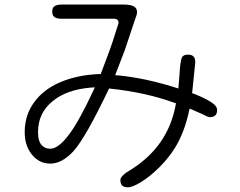

<svg xmlns="http://www.w3.org/2000/svg" viewBox="-20 -756 1040 831"><path d="M573.2 -702.1Q573.2 -715.8 565.4 -723.6Q552.7 -736.3 516.6 -736.3H247.1Q222.7 -736.3 212.9 -726.6Q206.1 -719.7 206.1 -706.1Q206.1 -691.4 212.9 -684.6Q222.7 -674.8 247.1 -674.8H474.6Q488.3 -674.8 492.2 -664.1Q493.2 -661.1 493.2 -658.2V-656.2Q471.7 -587.9 466.8 -573.7Q461.9 -559.6 455.1 -540Q440.4 -502 416 -435.5H409.2Q314.5 -431.6 241.2 -400.4Q168 -369.1 127.9 -313.5Q86.9 -257.8 86.9 -183.6Q86.9 -117.2 127 -77.1Q156.2 -47.9 198.2 -47.9Q248 -47.9 297.9 -101.6Q350.6 -160.2 452.1 -373Q610.4 -356.4 733.4 -311.5L741.2 -309.6L740.2 -300.8Q707 -124 550.8 -24.4Q525.4 -9.8 513.2 2Q501 13.7 501 22.5Q501 39.1 508.8 46.9Q516.6 54.7 533.2 54.7Q553.7 54.7 591.8 31.2Q630.9 6.8 670.9 -33.2Q710 -72.3 737.3 -116.2Q778.3 -182.6 797.9 -274.4L800.8 -286.1L856.4 -261.7Q879.9 -249 887.7 -249Q904.3 -249 912.1 -256.8Q919.9 -264.6 919.9 -281.2Q919.9 -290 909.2 -301.8Q885.7 -324.2 818.4 -350.6L811.5 -352.5L825.2 -486.3Q825.2 -503.9 817.4 -511.7Q809.6 -519.5 793.9 -519.5Q773.4 -519.5 767.6 -507.8Q759.8 -491.2 756.8 -431.6L752 -373Q613.3 -418 491.2 -429.7L478.5 -430.7L520.5 -540L562.5 -666Q573.2 -693.4 573.2 -702.1ZM197.3 -112.3Q175.8 -112.3 162.1 -126Q144.5 -143.6 144.5 -183.6Q144.5 -266.6 207 -317.4Q267.6 -368.2 374 -377L390.6 -377.9L383.8 -363.3Q320.3 -227.5 277.3 -171.9Q232.4 -112.3 197.3 -112.3Z"/></svg>

Font: FakePearl
Style: ExtraLight
Weight: 300
Version: Version 1.2